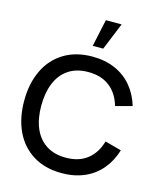

<svg xmlns="http://www.w3.org/2000/svg" viewBox="-140 -1077 1010 1194"><g transform="rotate(15 365.0 -480.0)"><path d="M492.5 -975H391L353.5 -800H421ZM30 -360Q30 -471.5 70.2 -556.2Q110.5 -641 187.5 -688Q264.5 -735 370.5 -735Q452 -735 516.8 -706.8Q581.5 -678.5 625.2 -626.2Q669 -574 690.5 -502.5L584.5 -474Q562.5 -551 508.5 -593.2Q454.5 -635.5 370.5 -635.5Q295 -635.5 243.5 -601Q192 -566.5 166.2 -504Q140.5 -441.5 140.5 -357Q140.5 -274.5 166.5 -213.2Q192.5 -152 244.2 -118.2Q296 -84.5 370.5 -84.5Q454.5 -84.5 508.5 -126.8Q562.5 -169 584.5 -246L690.5 -217.5Q669 -146 625.2 -93.8Q581.5 -41.5 516.8 -13.2Q452 15 370.5 15Q264.5 15 187.5 -32Q110.5 -79 70.2 -163.8Q30 -248.5 30 -360Z"/></g></svg>

Font: Hauora SemiBold
Style: Regular
Weight: 600
Designer: Wayne Shih
Foundry: WCYS
Version: Version 1.001